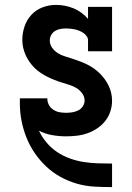

<svg xmlns="http://www.w3.org/2000/svg" viewBox="-20 -548 540 783"><path d="M436 215Q400 215 364 213Q328 211 293.5 201Q259 191 227 173.5Q195 156 169 131.5Q143 107 122.5 77.5Q102 48 88.5 14.5Q75 -19 68 -54.5Q61 -90 61 -126V-147H173V-146Q173 -132 179.5 -120Q186 -108 197.5 -100.5Q209 -93 222 -90.5Q235 -88 249 -88Q262 -88 274.5 -90Q287 -92 298.5 -97.5Q310 -103 317.5 -114Q325 -125 325 -138Q325 -154 315 -167.5Q305 -181 291.5 -189Q278 -197 262.5 -202Q247 -207 232 -211.5Q217 -216 202 -222Q187 -228 173 -235Q159 -242 145.5 -251Q132 -260 120.5 -271.5Q109 -283 100 -296Q91 -309 84.5 -323.5Q78 -338 74.5 -353.5Q71 -369 71 -385Q71 -413 80 -440Q89 -467 108 -487.5Q127 -508 153.5 -518Q180 -528 208 -528Q227 -528 245 -524.5Q263 -521 280 -514Q297 -507 312 -496Q327 -485 339 -471V-520H437V-339H339V-384Q339 -393 333 -401Q327 -409 319.5 -414Q312 -419 303.5 -422.5Q295 -426 286 -428Q277 -430 268 -431Q259 -432 250 -432Q238 -432 226.5 -430Q215 -428 205 -422Q195 -416 189 -405.5Q183 -395 183 -383Q183 -367 192.5 -353.5Q202 -340 215.5 -331.5Q229 -323 244 -318.5Q259 -314 274 -309Q289 -304 304 -298.5Q319 -293 333.5 -286Q348 -279 361 -270Q374 -261 385.5 -250Q397 -239 406.5 -226Q416 -213 423 -198.5Q430 -184 433.5 -168.5Q437 -153 437 -137Q437 -115 430 -93.5Q423 -72 409 -54.5Q395 -37 376.5 -24.5Q358 -12 336.5 -4.5Q315 3 293 5.5Q271 8 249 8Q221 8 192.5 3Q164 -2 139 -15Q151 11 170 33.5Q189 56 213 72Q237 88 264.5 98Q292 108 320.5 112.5Q349 117 378 118Q407 119 436 119H437V215Z"/></svg>

Font: Iosevka Curly Slab
Style: Bold
Weight: 700
Monospace: yes
Designer: Belleve Invis
Foundry: Belleve Invis
Version: Version 22.1.2; ttfautohint (v1.8.4)